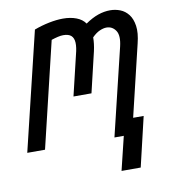

<svg xmlns="http://www.w3.org/2000/svg" viewBox="-81 -598 719 809"><g transform="rotate(-10 278.0 -193.5)"><path d="M374 144 409 0H369L459 -373Q470 -419 455.5 -440.5Q441 -462 416 -462Q403 -462 387 -455Q371 -448 354 -431Q354 -404 347 -373L306 -200H229L270 -372Q278 -402 277 -422Q276 -442 265 -452Q254 -462 231 -462Q221 -462 208 -459Q195 -456 180 -451L72 0H-4L118 -506Q150 -518 182.5 -524.5Q215 -531 242 -531Q274 -531 299 -521.5Q324 -512 337 -493Q366 -513 392 -522Q418 -531 444 -531Q466 -531 486.5 -523Q507 -515 521.5 -496.5Q536 -478 540.5 -447.5Q545 -417 534 -373L461 -68H506L456 144Z"/></g></svg>

Font: Ubuntu Sans Mono
Style: Italic
Weight: 400
Italic angle: -13.5°
Monospace: yes
Designer: Dalton Maag Ltd
Foundry: Dalton Maag Ltd
Version: Version 1.006